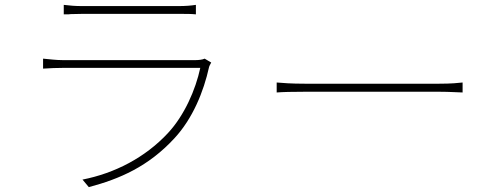

<svg xmlns="http://www.w3.org/2000/svg" viewBox="-20 -744 2040 789"><path d="M785 -724C765 -721 744 -719 713 -719H318C288 -719 267 -721 242 -724V-685C248 -685 254 -685 261 -685L270 -686C285 -686 300 -687 318 -687H718C746 -687 766 -687 785 -685V-724ZM697 -176C772 -257 817 -368 839 -468C840 -473 845 -481 848 -487L821 -503C813 -499 797 -497 785 -497H236C213 -497 187 -500 157 -503V-462C187 -464 213 -465 236 -465H803C784 -376 738 -270 670 -197C576 -96 451 -32 319 -6L345 25C472 -9 589 -59 697 -176Z M1881 -405C1863 -403 1836 -400 1783 -400H1235C1174 -400 1141 -403 1117 -405V-364C1142 -366 1181 -367 1235 -367H1784C1831 -367 1864 -364 1881 -364V-405Z"/></svg>

Font: Glow Sans SC Normal ExtraLight
Style: Regular
Weight: 200
Designer: Ryoko NISHIZUKA (kana, bopomofo & ideographs); Paul D. Hunt (Latin, Greek & Cyrillic); Sandoll Communications, Soo-young
Version: Version 0.93